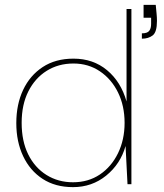

<svg xmlns="http://www.w3.org/2000/svg" viewBox="-20 -757 675 789"><path d="M280 12Q207 12 155 -22Q103 -56 75 -115.5Q47 -175 47 -251Q47 -328 75 -387.5Q103 -447 155.5 -481.5Q208 -516 282 -516Q363 -516 420 -468.5Q477 -421 500 -340V-720H520V0H504L496 -157Q475 -83 416.5 -35.5Q358 12 280 12ZM280 -8Q343 -8 390.5 -40Q438 -72 465 -127.5Q492 -183 492 -252Q492 -322 465 -377Q438 -432 390.5 -464Q343 -496 282 -496Q220 -496 172 -466Q124 -436 96.5 -381.5Q69 -327 69 -252Q69 -177 96 -122.5Q123 -68 171 -38Q219 -8 280 -8ZM563 -598V-620Q585 -620 593 -630Q601 -640 601 -659V-684H570V-737H620Q622 -715 623.5 -700Q625 -685 625 -671Q625 -625 607.5 -611.5Q590 -598 563 -598Z"/></svg>

Font: DM Sans Thin
Style: Regular
Weight: 100
Designer: Colophon Foundry, Jonny Pinhorn
Foundry: Colophon Foundry
Version: Version 4.004; ttfautohint (v1.8.4.7-5d5b)